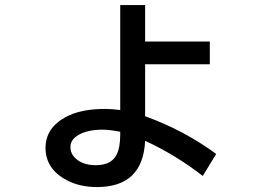

<svg xmlns="http://www.w3.org/2000/svg" viewBox="-20 -695 1039 768"><path d="M460.9 -674.8H560.5V-528.8H819.3V-438H560.5V-230Q715.8 -174.3 844.7 -79.1L791 8.8Q684.6 -74.2 560.5 -131.8Q551.8 53.2 368.2 53.2Q299.8 53.2 248 26.4Q162.1 -18.6 162.1 -103.5Q162.1 -183.1 243.2 -227.1Q302.7 -259.3 400.4 -259.3Q427.7 -259.3 460.9 -254.9ZM460.9 -168Q418 -176.3 390.6 -176.3Q331.1 -176.3 294.9 -155.8Q261.7 -136.7 261.7 -107.4Q261.7 -79.6 283.2 -60.5Q313.5 -34.2 362.3 -34.2Q423.8 -34.2 445.3 -74.2Q460.9 -102.5 460.9 -157.2Z"/></svg>

Font: UDEV Gothic 35
Style: Bold
Weight: 700
Version: v2.1.0; ttfautohint (v1.8.4.7-5d5b-dirty) -l 6 -r 45 -G 200 